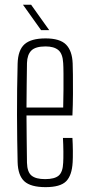

<svg xmlns="http://www.w3.org/2000/svg" viewBox="-20 -764 365 790"><path d="M167.5 6Q106.5 6 80.2 -18Q54 -42 52.5 -97Q51.5 -141 50.8 -190.2Q50 -239.5 50 -291.8Q50 -344 50.5 -397.2Q51 -450.5 52.5 -502Q54 -558 81 -582Q108 -606 167.5 -606Q226.5 -606 251.8 -580.5Q277 -555 279 -503Q279.5 -491.5 280 -457Q280.5 -422.5 280.2 -377.2Q280 -332 278 -289H89Q89 -241.5 89.8 -192.2Q90.5 -143 91 -94.5Q92 -56 109.8 -41.5Q127.5 -27 165.5 -27Q204.5 -27 221.5 -41.5Q238.5 -56 240 -94.5Q241 -110 240.8 -139.5Q240.5 -169 239 -196.5H278Q279.5 -173 279.8 -143.2Q280 -113.5 279 -97Q276 -42 252 -18Q228 6 167.5 6ZM89 -321.5H240Q241 -357.5 241.2 -394.8Q241.5 -432 241.2 -461.8Q241 -491.5 240 -504.5Q238 -543 220 -558Q202 -573 167.5 -573Q126 -573 109 -556Q92 -539 91 -504.5Q90.5 -461 89.8 -415Q89 -369 89 -321.5ZM149 -640 74.5 -744.5H108L182.5 -640Z"/></svg>

Font: Big Shoulders Thin
Style: Regular
Weight: 100
Version: Version 2.002